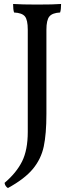

<svg xmlns="http://www.w3.org/2000/svg" viewBox="-20 -699 369 968"><path d="M20 249Q6 241 3 223Q63 172 91.5 114.5Q120 57 120 -34V-549Q120 -599 105.5 -616.5Q91 -634 51 -636Q46 -650 46 -679Q90 -676 167 -676Q252 -676 288 -679Q288 -650 283 -636Q244 -634 229 -616Q214 -598 214 -549V-125Q214 -23 200.5 40Q187 103 145.5 153Q104 203 20 249Z"/></svg>

Font: Vollkorn SC
Style: Regular
Weight: 400
Designer: Friedrich Althausen
Foundry: Friedrich Althausen
Version: Version 4.015